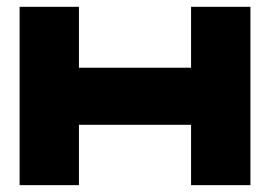

<svg xmlns="http://www.w3.org/2000/svg" viewBox="-20 -538 785 558"><path d="M535.3 -518.2V-341.2H209.4V-518.2H37V0.1H209.4V-175.3H535.3V0.1H707.8V-518.2Z"/></svg>

Font: JUMBOTRON
Style: Regular
Weight: 400
Designer: Ian Langley
Foundry: Ian Langley
Version: Version 1.005;Fontself Maker 3.5.8